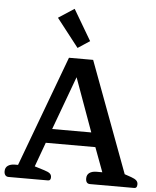

<svg xmlns="http://www.w3.org/2000/svg" viewBox="-63 -1024 875 1076"><g transform="rotate(5 375.0 -485.5)"><path d="M224 -913 313 -971 415 -798 348 -754ZM1 -30Q1 -51 16 -61.5Q31 -72 56 -72H73L305 -695H441L673 -72L711 -59Q731 -52 740 -43.5Q749 -35 749 -22Q749 0 734 0H484Q460 0 460 -30Q460 -51 475 -61.5Q490 -72 515 -72H547L496 -209H217L167 -72L222 -55Q245 -48 254 -40Q263 -32 263 -19Q263 0 248 0H26Q14 0 7.5 -8Q1 -16 1 -30ZM466 -289 357 -590 246 -289Z"/></g></svg>

Font: Maitree SemiBold
Style: Regular
Weight: 600
Designer: CadsonDemak Team
Foundry: CadsonDemak
Version: Version 1.001